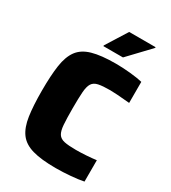

<svg xmlns="http://www.w3.org/2000/svg" viewBox="-215 -1004 998 1121"><g transform="rotate(30 284.0 -443.5)"><path d="M344 8Q245 8 186 -9Q127 -26 97.5 -66Q68 -106 58 -174Q48 -242 48 -344Q48 -446 58 -514Q68 -582 97.5 -622Q127 -662 186 -679Q245 -696 344 -696Q390 -696 441 -691Q492 -686 525 -678V-536Q471 -541 440.5 -543Q410 -545 393 -545Q342 -545 314 -539Q286 -533 273.5 -513.5Q261 -494 258 -453.5Q255 -413 255 -344Q255 -275 258 -234.5Q261 -194 273.5 -174.5Q286 -155 314 -149Q342 -143 393 -143Q424 -143 462 -145.5Q500 -148 529 -152V-8Q496 -1 443.5 3.5Q391 8 344 8ZM229 -748V-753L318 -895H496V-890L361 -748Z"/></g></svg>

Font: Saira ExtraBold
Style: Regular
Weight: 800
Designer: Hector Gatti with collaboration of the Omnibus-Type team
Foundry: Omnibus-Type
Version: Version 1.100; ttfautohint (v1.8.3)